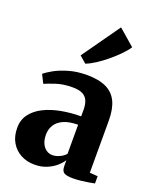

<svg xmlns="http://www.w3.org/2000/svg" viewBox="-157 -945 849 1047"><g transform="rotate(20 267.0 -421.5)"><path d="M172 11Q128 11 92.8 -7.8Q57.5 -26.5 36.8 -61.5Q16 -96.5 16 -146Q16 -193 41.5 -226.5Q67 -260 110.2 -281.5Q153.5 -303 208.5 -313.2Q263.5 -323.5 322.5 -323.5V-362Q322.5 -392.5 313.5 -413.8Q304.5 -435 283.2 -445.8Q262 -456.5 225.5 -456.5Q171.5 -456.5 131 -443Q90.5 -429.5 67.5 -419.5L43 -468.5Q57.5 -481.5 90.2 -500Q123 -518.5 170.5 -532.5Q218 -546.5 276 -546.5Q344.5 -546.5 387.8 -526Q431 -505.5 451.5 -463Q472 -420.5 472 -354V-51L518.5 -47.5V-5.5Q507.5 -3 486.5 0.5Q465.5 4 441 6.8Q416.5 9.5 394 9.5Q358.5 9.5 343.5 0.2Q328.5 -9 328.5 -39V-71.5Q317.5 -53.5 295.8 -34.2Q274 -15 242.8 -2Q211.5 11 172 11ZM247.5 -71Q266 -71 287.5 -80.8Q309 -90.5 322.5 -106V-275Q270.5 -274.5 238.2 -259.8Q206 -245 191 -220.2Q176 -195.5 176 -164.5Q176 -135.5 185.2 -114.8Q194.5 -94 210.5 -82.5Q226.5 -71 247.5 -71ZM244.5 -601.5 206 -635 361 -854 455 -772.5Q440 -749.5 414.5 -723.8Q389 -698 359 -673.2Q329 -648.5 299.5 -629.5Q270 -610.5 246 -601.5Z"/></g></svg>

Font: Merriweather 72pt ExtraBold
Style: Regular
Weight: 800
Version: Version 2.100